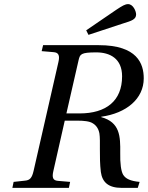

<svg xmlns="http://www.w3.org/2000/svg" viewBox="-20 -911 717 931"><path d="M398 -764 409 -742 579 -798C618 -810 640 -817 640 -841C640 -856 626 -891 601 -891C587 -891 573 -883 543 -863ZM40 0H314L320 -29L261 -34C237 -36 231 -49 239 -83L294 -326H354C387 -326 415 -323 430 -313C447 -303 458 -286 462 -264C468 -228 460 -151 469 -77C476 -27 506 0 570 0H648L657 -29C613 -33 589 -44 577 -64C567 -81 562 -118 563 -170C564 -250 562 -318 471 -343V-345C593 -362 677 -432 677 -531C677 -602 646 -692 459 -692H189L182 -663L241 -658C264 -656 271 -642 263 -609L143 -83C135 -48 125 -37 101 -35L46 -29ZM302 -361 361 -619C368 -648 371 -657 447 -657C512 -657 572 -628 572 -541C572 -422 495 -361 366 -361Z"/></svg>

Font: Heuristica
Style: Italic
Weight: 400
Italic angle: -13°
Version: Version 1.0.1